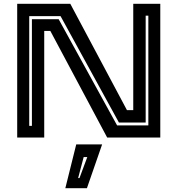

<svg xmlns="http://www.w3.org/2000/svg" viewBox="-20 -720 929 1005"><path d="M70 0V-700H348L644.5 -143.5H677.5V-700H819V0H541L243.5 -558H211.5V0ZM133 -61H147V-619.5H287L593 -63.5H756.5V-638H742.5V-78.5H602.5L297 -635.5H133ZM322 265 379 36H514.5L435 265ZM389 212H396L437 102H418Z"/></svg>

Font: Tourney Expanded Regular
Style: Bold
Weight: 700
Width: 7
Designer: Tyler Finck
Foundry: Etcetera Type Co
Version: Version 1.010; ttfautohint (v1.8.3)